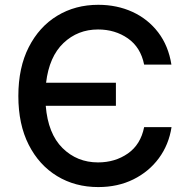

<svg xmlns="http://www.w3.org/2000/svg" viewBox="-20 -757 773 787"><path d="M382.8 9.8Q288.1 9.8 214.1 -35.2Q140.1 -80.1 97.7 -163.6Q55.2 -247.1 55.2 -363.3Q55.2 -480 97.9 -563.7Q140.6 -647.5 214.6 -692.4Q288.6 -737.3 382.8 -737.3Q459.5 -737.3 522.9 -708.3Q586.4 -679.2 628.4 -624.3Q670.4 -569.3 682.6 -492.2H570.8Q556.6 -563 504.2 -599.6Q451.7 -636.2 381.8 -636.2Q298.8 -636.2 240.2 -580.6Q181.6 -524.9 168.9 -418H455.1V-323.2H167.5Q176.8 -209 236.3 -150.1Q295.9 -91.3 381.8 -91.3Q451.7 -91.3 504.2 -127.9Q556.6 -164.6 570.8 -235.8H683.1Q671.9 -163.6 631.1 -108.4Q590.3 -53.2 526.6 -21.7Q462.9 9.8 382.8 9.8Z"/></svg>

Font: Inter Medium
Style: Regular
Weight: 500
Designer: Rasmus Andersson
Foundry: rsms
Version: Version 4.001;git-9221beed3